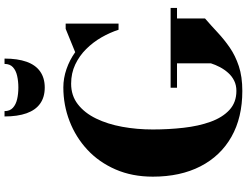

<svg xmlns="http://www.w3.org/2000/svg" viewBox="-138 -914 1063 826"><g transform="rotate(-90 393.0 -501.5)"><path d="M428 -298.5H771.5V-271H726V-150.5Q695.5 -124 665.5 -96Q635.5 -68 600.8 -44Q566 -20 520.8 -5Q475.5 10 414.5 10Q299.5 10 217 -36.8Q134.5 -83.5 90 -170Q45.5 -256.5 45.5 -375Q45.5 -464 76.5 -535.2Q107.5 -606.5 161.2 -656.5Q215 -706.5 284.2 -733.2Q353.5 -760 429.5 -760Q469 -760 508.2 -746.5Q547.5 -733 581 -709L681.5 -750H704V-522.5H677.5Q665.5 -559.5 644.8 -595.8Q624 -632 594.8 -661.5Q565.5 -691 528 -708.8Q490.5 -726.5 445.5 -726.5Q394 -726.5 356.8 -697.5Q319.5 -668.5 295.5 -619Q271.5 -569.5 260 -506.5Q248.5 -443.5 248.5 -375Q248.5 -307 255.8 -242.8Q263 -178.5 281.5 -127Q300 -75.5 332.5 -45.5Q365 -15.5 414.5 -15.5Q439 -15.5 458.2 -25Q477.5 -34.5 492 -50.8Q506.5 -67 516.8 -86.5Q527 -106 533 -125V-271H428ZM429 -840Q387.5 -840 359.8 -859.8Q332 -879.5 318.2 -918.2Q304.5 -957 304.5 -1013H327.5Q327.5 -990 341.8 -977Q356 -964 379 -958.8Q402 -953.5 429 -953.5Q456 -953.5 479.2 -958.8Q502.5 -964 516.5 -977Q530.5 -990 530.5 -1013H553.5Q553.5 -957 539.8 -918.2Q526 -879.5 498 -859.8Q470 -840 429 -840Z"/></g></svg>

Font: Bodoni Moda 9pt ExtraBold
Style: Regular
Weight: 800
Designer: Owen Earl
Foundry: indestructible type
Version: Version 2.005